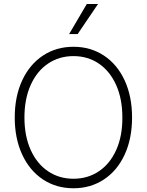

<svg xmlns="http://www.w3.org/2000/svg" viewBox="-20 -957 754 986"><path d="M357.4 9.8Q269 9.8 200.7 -35.4Q132.3 -80.6 94 -163.1Q55.7 -245.6 55.7 -353.5Q55.7 -461.9 94 -544.2Q132.3 -626.5 200.7 -671.6Q269 -716.8 357.4 -716.8Q445.3 -716.8 513.7 -671.6Q582 -626.5 620.1 -544.2Q658.2 -461.9 658.2 -353.5Q658.2 -245.1 620.1 -162.8Q582 -80.6 513.7 -35.4Q445.3 9.8 357.4 9.8ZM357.4 -668.9Q284.2 -668.9 227.1 -630.6Q169.9 -592.3 137.7 -520.8Q105.5 -449.2 105.5 -353.5Q105.5 -258.3 137.5 -187.3Q169.4 -116.2 226.6 -77.6Q283.7 -39.1 357.4 -39.1Q430.7 -39.1 487.8 -77.4Q544.9 -115.7 576.9 -187Q608.9 -258.3 608.4 -353.5Q608.4 -449.2 576.4 -520.5Q544.4 -591.8 487.5 -630.4Q430.7 -668.9 357.4 -668.9ZM425.8 -936.5H483.4L378.9 -782.2H335Z"/></svg>

Font: Pretendard JP ExtraLight
Style: Regular
Weight: 200
Designer: Base glyphs from Inter by Rasmus Andersson; Hangeul glyphs from Noto Sans CJK(Source Han Sans) by Jang Soo-young and Kan
Foundry: Kil Hyung-jin
Version: Version 1.309